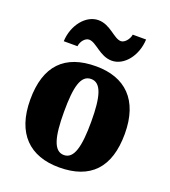

<svg xmlns="http://www.w3.org/2000/svg" viewBox="-143 -886 887 1000"><g transform="rotate(20 300.5 -385.5)"><path d="M367 -606C434 -606 494 -678 498 -771H424C420 -744 397 -718 377 -718C338 -718 298 -781 231 -781C163 -781 102 -708 98 -616H174C177 -643 198 -669 220 -669C260 -669 300 -606 367 -606ZM299 10C472 10 562 -83 562 -271C562 -459 463 -551 302 -551C129 -551 38 -459 38 -271C38 -83 137 10 299 10ZM301 -59C244 -59 225 -133 225 -271C225 -410 243 -480 300 -480C356 -480 376 -410 376 -271C376 -133 357 -59 301 -59Z"/></g></svg>

Font: Noto Serif Tamil SemiCondensed Black
Style: Italic
Weight: 900
Width: 4
Italic angle: -12°
Designer: Indian Type Foundry, Tom Grace, and the Monotype Design Team
Foundry: Monotype Imaging Inc.
Version: Version 2.003